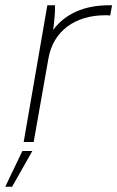

<svg xmlns="http://www.w3.org/2000/svg" viewBox="-41 -540 446 730"><path d="M49 0H87L143 -317C161 -423 246 -482 359 -482C366 -482 372 -482 378 -481L385 -520H373C280 -520 207 -488 161 -426C166 -462 169 -497 168 -520H139ZM-21 170H5L82 34H44Z"/></svg>

Font: Fixel Display ExtraLight
Style: Italic
Weight: 200
Italic angle: -10°
Designer: AlfaBravo + MacPaw
Foundry: Kyrylo Tkachov, Marchela Mozhyna, Serhii Makarenko, Maria Weinstein, Zakhar Kryvoshyya
Version: Version 1.210;Glyphs 3.2 (3217)